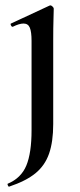

<svg xmlns="http://www.w3.org/2000/svg" viewBox="-20 -416 301 718"><path d="M181 -384Q181 -373 180 -344Q179 -315 179 -264V48Q179 114 163.5 158.5Q148 203 112.5 232Q77 261 14 282Q12 283 9.5 277.5Q7 272 9 271Q59 250 78.5 203Q98 156 98 71V-263Q98 -297 91.5 -312.5Q85 -328 68 -328Q60 -328 50 -325Q40 -322 28 -316Q24 -315 21 -321Q18 -327 21 -328L165 -395Q167 -396 168 -396Q172 -396 176.5 -391.5Q181 -387 181 -384Z"/></svg>

Font: Cormorant Garamond Light SemiBold
Style: Regular
Weight: 600
Version: Version 4.001